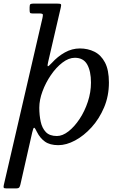

<svg xmlns="http://www.w3.org/2000/svg" viewBox="-57 -800 677 1070"><path d="M131 -780H260Q279 -780 282.2 -776.5Q285.5 -773 281.5 -757L211.5 -455.5Q206.5 -434.5 209.2 -431.2Q212 -428 232 -449.5Q264.5 -485.5 304.5 -507.8Q344.5 -530 388 -530Q432.5 -530 469.2 -511.8Q506 -493.5 528 -451.8Q550 -410 550 -340Q550 -265 523 -201.2Q496 -137.5 453.2 -90.5Q410.5 -43.5 361.5 -17.2Q312.5 9 268 9Q221 9 193.2 -11Q165.5 -31 149 -64.5Q138 -88 133.2 -88.2Q128.5 -88.5 122.5 -62L57 227Q54.5 238.5 50.5 244.2Q46.5 250 31.5 250H-21Q-34.5 250 -36.2 246Q-38 242 -36 232L179.5 -699Q182.5 -712.5 181.8 -718.8Q181 -725 162 -725H124Q112.5 -725 110.2 -729.2Q108 -733.5 108 -745V-759.5Q108 -774 112.8 -777Q117.5 -780 131 -780ZM162 -200Q162 -158 169.8 -122Q177.5 -86 198.5 -64Q219.5 -42 260 -42Q291.5 -42 324.8 -68Q358 -94 386.5 -137Q415 -180 432.5 -233Q450 -286 450 -340Q450 -403 429 -440.5Q408 -478 360 -478Q326 -478 291 -451.2Q256 -424.5 226.8 -381.8Q197.5 -339 179.8 -291Q162 -243 162 -200Z"/></svg>

Font: Besley*
Style: Italic
Weight: 400
Italic angle: -13°
Designer: Owen Earl
Foundry: indestructible type*
Version: Version 2.000; ttfautohint (v1.8.3)